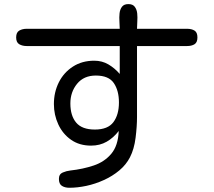

<svg xmlns="http://www.w3.org/2000/svg" viewBox="-20 -848 1040 934"><path d="M317.4 65.4Q295.9 65.4 281.2 56.2Q266.6 46.9 266.6 22.5Q266.6 -1 285.2 -8.8Q303.7 -16.6 322.3 -18.6Q383.8 -25.4 436 -43Q488.3 -60.5 521.5 -100.1Q554.7 -139.6 557.6 -210.9Q532.2 -177.7 499 -158.7Q465.8 -139.6 422.9 -139.6Q366.2 -139.6 325.7 -168Q285.2 -196.3 263.7 -242.7Q242.2 -289.1 242.2 -341.8Q242.2 -399.4 266.1 -447.3Q290 -495.1 334.5 -523.9Q378.9 -552.7 438.5 -552.7Q476.6 -552.7 507.3 -534.7Q538.1 -516.6 562.5 -488.3V-624H110.4Q88.9 -624 73.7 -632.8Q58.6 -641.6 58.6 -666Q58.6 -690.4 73.7 -699.2Q88.9 -708 110.4 -708H562.5Q562.5 -722.7 561 -743.2Q559.6 -763.7 561.5 -782.7Q563.5 -801.8 573.2 -814.9Q583 -828.1 604.5 -828.1Q626 -828.1 635.7 -814.9Q645.5 -801.8 647.5 -782.7Q649.4 -763.7 647.9 -743.2Q646.5 -722.7 646.5 -708H889.6Q912.1 -708 926.3 -699.2Q940.4 -690.4 940.4 -666Q940.4 -641.6 926.3 -632.8Q912.1 -624 889.6 -624H646.5V-278.3Q646.5 -233.4 639.6 -178.2Q632.8 -123 612.3 -83Q593.8 -46.9 560.5 -19Q527.3 8.8 485.4 27.8Q443.4 46.9 399.9 56.2Q356.4 65.4 317.4 65.4ZM441.4 -217.8Q504.9 -217.8 531.7 -253.9Q558.6 -290 558.6 -349.6Q558.6 -407.2 533.7 -443.8Q508.8 -480.5 446.3 -480.5Q387.7 -480.5 355 -440.4Q322.3 -400.4 322.3 -344.7Q322.3 -285.2 350.6 -251.5Q378.9 -217.8 441.4 -217.8Z"/></svg>

Font: Kosugi Maru
Style: Regular
Weight: 400
Designer: MOTOYA
Version: Version 4.002